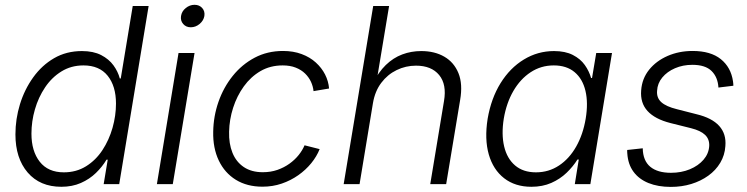

<svg xmlns="http://www.w3.org/2000/svg" viewBox="-20 -752 3051 784"><path d="M230.5 10.7Q143.1 10.7 93 -47.6Q43 -106 43 -203.1Q43 -266.1 61.5 -326.4Q80.1 -386.7 115.5 -436Q150.9 -485.4 200.9 -514.4Q251 -543.5 314.5 -543.5Q361.3 -543.5 393.1 -527.1Q424.8 -510.7 443.4 -485.1Q461.9 -459.5 469.2 -431.6H473.1L522 -727.5H586.9L466.8 0H403.3L419.9 -100.1H415Q397.9 -71.3 371.8 -45.9Q345.7 -20.5 310.3 -4.9Q274.9 10.7 230.5 10.7ZM240.7 -48.3Q291.5 -48.3 331.3 -73Q371.1 -97.7 398.2 -138.9Q425.3 -180.2 439.5 -230Q453.6 -279.8 453.6 -329.1Q453.6 -400.4 419.7 -442.6Q385.7 -484.9 320.8 -484.9Q270.5 -484.9 231 -460.4Q191.4 -436 164.1 -395.3Q136.7 -354.5 122.6 -305.4Q108.4 -256.3 108.4 -206.1Q108.4 -134.8 142.3 -91.6Q176.3 -48.3 240.7 -48.3Z M620.6 0 709 -535.6H774.4L685.5 0ZM758.8 -640.6Q739.7 -640.6 728 -654.1Q716.3 -667.5 719.2 -686.5Q722.2 -706.1 738.5 -719.2Q754.9 -732.4 774.4 -732.4Q793.9 -732.4 805.7 -719.2Q817.4 -706.1 814.5 -686.5Q811 -667.5 794.9 -654.1Q778.8 -640.6 758.8 -640.6Z M1051.8 10.3Q988.8 10.3 943.1 -17.8Q897.5 -45.9 873.3 -96.7Q849.1 -147.5 850.6 -214.4Q851.6 -277.3 872.1 -336.2Q892.6 -395 930.2 -441.9Q967.8 -488.8 1019.8 -516.4Q1071.8 -543.9 1135.7 -543.9Q1177.7 -543.9 1211.7 -531.2Q1245.6 -518.6 1269.5 -496.8Q1293.5 -475.1 1307.4 -447.8Q1321.3 -420.4 1323.7 -390.6L1260.3 -379.9Q1258.3 -399.4 1249.8 -418Q1241.2 -436.5 1225.8 -451.7Q1210.4 -466.8 1187.7 -475.8Q1165 -484.9 1134.3 -484.9Q1083.5 -484.9 1043.7 -461.7Q1003.9 -438.5 975.6 -399.2Q947.3 -359.9 931.9 -311.8Q916.5 -263.7 915.5 -214.4Q914.1 -165.5 929.2 -128.2Q944.3 -90.8 975.6 -69.8Q1006.8 -48.8 1053.2 -48.8Q1085.4 -48.8 1112.8 -58.3Q1140.1 -67.9 1162.1 -83.7Q1184.1 -99.6 1199.7 -119.1Q1215.3 -138.7 1223.6 -158.7L1285.2 -143.1Q1273.4 -113.3 1251 -85.7Q1228.5 -58.1 1198 -36.6Q1167.5 -15.1 1130.6 -2.4Q1093.8 10.3 1051.8 10.3Z M1502.9 -331.1 1448.2 0H1383.3L1503.9 -727.5H1568.8L1516.1 -410.2H1502Q1524.9 -457 1555.4 -486.6Q1585.9 -516.1 1622.6 -529.8Q1659.2 -543.5 1700.2 -543.5Q1754.9 -543.5 1794.4 -520.5Q1834 -497.6 1852.1 -453.1Q1870.1 -408.7 1858.9 -343.8L1801.8 0H1736.8L1793 -339.4Q1804.7 -407.2 1773.2 -445.6Q1741.7 -483.9 1678.7 -483.9Q1636.7 -483.9 1599.6 -465.8Q1562.5 -447.8 1536.9 -413.8Q1511.2 -379.9 1502.9 -331.1Z M2149.9 10.7Q2083.5 10.7 2038.6 -24.2Q1993.7 -59.1 1975.8 -121.6Q1958 -184.1 1971.2 -267.1Q1985.4 -350.1 2023.9 -412.4Q2062.5 -474.6 2119.1 -509Q2175.8 -543.5 2242.2 -543.5Q2288.1 -543.5 2319.1 -527.6Q2350.1 -511.7 2367.9 -486.6Q2385.7 -461.4 2393.6 -433.6H2397.5L2414.6 -535.6H2479L2390.6 0H2327.1L2343.3 -100.6H2337.9Q2320.3 -72.3 2293.7 -46.6Q2267.1 -21 2231.2 -5.1Q2195.3 10.7 2149.9 10.7ZM2168.5 -48.3Q2220.7 -48.3 2262.7 -76.2Q2304.7 -104 2332.8 -153.6Q2360.8 -203.1 2371.6 -267.6Q2382.3 -332 2370.6 -381.1Q2358.9 -430.2 2326.2 -457.5Q2293.5 -484.9 2241.2 -484.9Q2189 -484.9 2146.7 -457Q2104.5 -429.2 2076.2 -380.4Q2047.9 -331.5 2037.1 -267.6Q2026.9 -203.6 2038.6 -154.1Q2050.3 -104.5 2083.3 -76.4Q2116.2 -48.3 2168.5 -48.3Z M2719.2 11.2Q2667 11.2 2627.9 -4.6Q2588.9 -20.5 2566.7 -50.8Q2544.4 -81.1 2541.5 -125Q2541 -128.9 2541 -132.1Q2541 -135.3 2541 -139.6L2604.5 -146.5Q2605.5 -95.7 2635.3 -71Q2665 -46.4 2719.7 -46.4Q2762.2 -46.4 2796.9 -60.8Q2831.5 -75.2 2852.8 -99.9Q2874 -124.5 2876 -155.8Q2877.4 -183.6 2859.1 -201.2Q2840.8 -218.8 2801.8 -228.5L2717.8 -249.5Q2654.3 -265.6 2624 -298.8Q2593.8 -332 2598.1 -383.3Q2601.6 -431.2 2630.6 -467.3Q2659.7 -503.4 2706.3 -523.7Q2752.9 -543.9 2808.1 -543.9Q2881.8 -543.9 2923.3 -510.5Q2964.8 -477.1 2973.1 -419.9Q2973.6 -415 2974.1 -411.1Q2974.6 -407.2 2974.6 -401.9L2913.6 -394.5Q2911.1 -437 2885.5 -462.2Q2859.9 -487.3 2807.1 -487.3Q2768.6 -487.3 2736.3 -473.4Q2704.1 -459.5 2684.3 -435.5Q2664.6 -411.6 2663.1 -381.3Q2660.6 -352.5 2680.4 -334.7Q2700.2 -316.9 2743.7 -306.2L2824.2 -285.6Q2887.2 -270.5 2916.7 -237.8Q2946.3 -205.1 2941.9 -155.3Q2939.5 -118.2 2921.1 -87.4Q2902.8 -56.6 2872.3 -34.7Q2841.8 -12.7 2802.7 -0.7Q2763.7 11.2 2719.2 11.2Z"/></svg>

Font: Inter 20pt Light
Style: Italic
Weight: 300
Italic angle: -9.3988°
Version: Version 4.001;git-66647c0bb